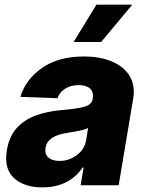

<svg xmlns="http://www.w3.org/2000/svg" viewBox="-20 -795 626 824"><path d="M161.9 9.2Q84.2 9.2 40.1 -30.7Q-3.9 -70.7 9.6 -151.3Q19.9 -211.6 53.4 -247.3Q87 -283 135.8 -300.2Q184.7 -317.5 240.4 -322.1Q311.1 -328.1 342.3 -337Q373.6 -345.9 378.2 -370.7V-372.5Q382.5 -399.9 366.5 -414.8Q350.5 -429.7 318.5 -429.7Q284.4 -429.7 260.3 -414.8Q236.2 -399.9 226.6 -373.6L67.5 -379.3Q89.8 -453.8 160 -503.2Q230.1 -552.6 340.2 -552.6Q409.1 -552.6 460.2 -531.1Q511.4 -509.6 536.2 -469.1Q561.1 -428.6 551.5 -370.7L489.3 0H326L338.8 -76H334.5Q275.9 9.2 161.9 9.2ZM235.1 -104.4Q276.3 -104.4 309.7 -129.3Q343 -154.1 349.8 -193.9L358 -245.7Q342.7 -237.9 315.2 -232.8Q287.6 -227.6 263.5 -223.7Q225.1 -218 202.2 -202.2Q179.3 -186.4 175.4 -159.8Q171.2 -133.2 187.9 -118.8Q204.5 -104.4 235.1 -104.4ZM295.8 -614.7 393.8 -774.9H547.6L414.1 -614.7Z"/></svg>

Font: Inter UI Extra Bold
Style: Italic
Weight: 800
Italic angle: 9.39999°
Designer: Rasmus Andersson
Foundry: rsms
Version: 3.2;8d6f07862